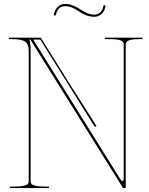

<svg xmlns="http://www.w3.org/2000/svg" viewBox="-20 -950 755 970"><path d="M508.3 -923.8Q512.7 -922.9 512.7 -918Q508.3 -892.1 492.4 -878.7Q476.6 -865.2 456.1 -865.2Q434.6 -865.2 414.1 -873.5Q393.6 -881.8 379.4 -892.1Q365.2 -902.3 346.2 -910.6Q327.1 -918.9 309.1 -918.9Q291.5 -918.9 279.1 -908Q266.6 -897 262.7 -875.5Q261.7 -871.1 256.3 -871.1Q254.9 -871.1 253.4 -872.6Q252 -874 252.4 -877Q256.8 -901.9 272.2 -916Q287.6 -930.2 309.1 -930.2Q329.6 -930.2 350.1 -921.6Q370.6 -913.1 384.8 -903.1Q398.9 -893.1 418.2 -884.5Q437.5 -876 456.1 -876Q473.1 -876 485.8 -886.7Q498.5 -897.5 502.4 -919.9Q502.4 -921.4 503.9 -922.9Q505.4 -924.3 508.3 -923.8ZM459 -308.6 183.6 -750H147.9L588.4 -43.9Q593.8 -35.2 599.1 -35.2Q605 -35.2 605 -47.9V-725.1Q605 -738.8 590.1 -745.6Q575.2 -752.4 529.8 -752.4H509.8V-759.8H700.2V-752.4H689.9Q644.5 -752.4 629.9 -745.6Q615.2 -738.8 615.2 -725.1V0H604.5Q601.6 0 600.1 -2.4L133.3 -750H128.9Q134.8 -726.1 134.8 -694.3V-35.2Q134.8 -26.4 138.9 -21Q143.1 -15.6 160.4 -11.5Q177.7 -7.3 210 -7.3H227.5V0H29.8V-7.3H49.8Q82 -7.3 99.4 -11.5Q116.7 -15.6 120.8 -21Q125 -26.4 125 -35.2V-694.8Q125 -710.4 120.6 -721.2Q116.2 -731.9 109.4 -738Q102.5 -744.1 89.6 -747.3Q76.7 -750.5 64 -751.5Q51.3 -752.4 30.8 -752.4H24.9V-759.8H183.6Q186.5 -759.8 187.5 -757.3L334 -522.9L467.3 -314Z"/></svg>

Font: ZnikomitNo25
Style: Regular
Weight: 100
Designer: gluk
Foundry: gluk
Version: Version 0.56